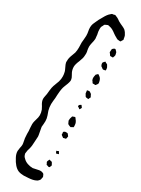

<svg xmlns="http://www.w3.org/2000/svg" viewBox="-298 -960 887 1204"><g transform="rotate(30 146.0 -357.5)"><path d="M240 151Q241 152 242.5 154.5Q244 157 244 158L249 169L247 177L245 189Q239 199 231 205L221 210Q204 218 174 220Q152 222 140 222Q117 222 99 215Q67 201 41 150Q29 128 29 107Q29 105 32 84Q36 68 36 59Q36 50 33 37Q30 24 29 15Q27 -5 27 -15V-35Q27 -44 25 -60L24 -83Q24 -94 27 -105.5Q30 -117 31 -120Q38 -141 38 -156Q38 -174 31 -193Q29 -197 26.5 -201.5Q24 -206 21 -212Q4 -237 4 -256Q4 -265 6.5 -276Q9 -287 10 -294Q11 -304 13 -323.5Q15 -343 20 -358Q22 -364 24 -368.5Q26 -373 27 -377Q38 -402 40 -420Q41 -426 41 -438Q41 -452 38 -464Q37 -472 33 -481Q29 -490 27 -494Q17 -514 15 -524Q14 -527 14.5 -532Q15 -537 15 -540Q14 -556 26 -586Q31 -598 34 -608Q38 -625 38 -646L37 -683Q37 -690 39 -704Q41 -724 41 -733Q41 -743 40 -750.5Q39 -758 38 -763Q35 -777 35 -791Q35 -800 36 -804Q37 -815 48 -837Q56 -857 73 -885Q88 -913 103 -925Q109 -931 111 -932Q114 -934 122 -934Q131 -937 132 -937Q135 -937 138 -935.5Q141 -934 143 -933Q152 -930 161 -924Q170 -918 174 -915L191 -906Q195 -904 207.5 -898.5Q220 -893 229 -886Q239 -877 249 -857Q252 -850 254 -835Q254 -834 255 -831Q256 -828 255 -827Q255 -825 250 -820Q247 -812 244 -810Q243 -809 239.5 -809.5Q236 -810 235 -810Q227 -810 223 -811Q220 -812 214.5 -815Q209 -818 206 -820Q198 -824 184 -834Q174 -842 162.5 -848.5Q151 -855 140 -857Q128 -860 126 -860Q123 -859 110 -853Q105 -851 105 -850Q103 -849 101 -842Q100 -840 98 -836.5Q96 -833 94 -829Q92 -823 92 -812Q92 -802 93 -795Q94 -788 95 -784Q96 -780 97 -775Q98 -770 98 -764L100 -745Q100 -741 99 -737Q98 -733 98 -729Q97 -723 93.5 -709Q90 -695 90 -684Q90 -677 91 -669Q92 -661 93 -657Q94 -653 95 -648Q96 -643 96 -636Q96 -625 95 -620Q95 -604 83 -574Q70 -544 70 -526Q70 -507 78 -489Q81 -482 88 -470.5Q95 -459 96 -450L97 -443Q97 -436 94.5 -427.5Q92 -419 91 -416Q88 -408 82 -393Q76 -378 74 -367Q71 -353 69 -321Q69 -306 68 -298Q67 -289 65.5 -275.5Q64 -262 64 -253Q64 -229 70 -208Q73 -200 80 -180Q87 -160 87 -142L86 -121Q84 -105 84 -99Q86 -83 90 -66Q95 -41 95 -35Q95 -23 93 1L91 32Q90 43 86 58Q81 70 80 83Q78 91 78 97Q80 108 86 118Q86 118 96 128Q108 140 126.5 146.5Q145 153 165 153Q174 152 186.5 148.5Q199 145 208 144Q215 143 224 144Q226 145 232 146.5Q238 148 240 151ZM254 -740Q256 -738 257 -732.5Q258 -727 259 -724L260 -719Q260 -716 258.5 -711.5Q257 -707 256 -705Q255 -704 255 -702Q255 -700 254 -699Q252 -698 250.5 -698.5Q249 -699 248 -699Q247 -699 241 -698.5Q235 -698 233 -700Q231 -701 227 -709Q221 -715 220 -718V-721L221 -735V-739Q221 -741 225 -745Q226 -746 230.5 -749.5Q235 -753 241 -753Q243 -751 247.5 -747Q252 -743 254 -740ZM222 -649Q222 -650 223.5 -651.5Q225 -653 226 -653Q228 -653 233 -648Q239 -647 244 -643Q245 -642 248 -636Q255 -626 255 -618Q255 -617 255.5 -612Q256 -607 255 -606Q253 -605 250 -604.5Q247 -604 245 -604Q244 -604 241 -603Q238 -602 237 -603Q234 -603 228 -609Q219 -615 219 -615Q210 -629 214 -641ZM222 -559Q222 -560 223.5 -561.5Q225 -563 226 -563Q227 -563 231 -560.5Q235 -558 236 -557Q252 -547 256 -524Q256 -522 257 -518.5Q258 -515 257 -513Q257 -510 254 -506Q251 -502 250 -501L247 -496Q245 -494 239.5 -494.5Q234 -495 233 -495Q232 -495 229.5 -494.5Q227 -494 225 -495Q223 -496 219 -504Q214 -509 213 -512Q210 -520 210 -528Q210 -536 214 -552ZM248 -432Q252 -428 254 -420Q255 -419 256.5 -417Q258 -415 258 -413Q258 -410 252 -401Q252 -397 250 -396Q249 -395 244 -397Q242 -397 237 -397.5Q232 -398 230 -400Q228 -401 225 -407Q224 -409 221.5 -413Q219 -417 218 -419Q217 -422 217 -430Q217 -431 216 -435Q215 -439 217 -440Q218 -441 219.5 -441Q221 -441 222 -441Q228 -443 234 -442Q236 -440 241 -437.5Q246 -435 248 -432ZM229 -342 232 -343Q233 -342 233.5 -341Q234 -340 235 -339Q236 -337 239.5 -333Q243 -329 243 -328Q243 -326 241 -324Q239 -322 239 -320Q238 -319 237 -316.5Q236 -314 234 -313Q233 -312 231.5 -314Q230 -316 230 -316L221 -322Q220 -322 218.5 -323Q217 -324 217 -325V-326Q217 -333 220 -336ZM216 -246Q216 -250 217 -251Q218 -252 221 -252.5Q224 -253 225 -254Q234 -258 236 -257Q239 -257 243 -249Q259 -231 259 -212Q259 -210 259.5 -205Q260 -200 259 -198Q259 -197 256.5 -195.5Q254 -194 252 -194Q243 -188 242 -188Q240 -188 236 -190Q234 -191 228.5 -193Q223 -195 221 -197Q220 -198 218.5 -200.5Q217 -203 217 -204Q216 -207 214 -210.5Q212 -214 211 -217V-221Q211 -228 212 -233Q215 -243 216 -246ZM244 -146Q247 -145 250 -140.5Q253 -136 255 -134Q258 -131 258 -130V-129Q258 -127 257 -124Q256 -121 256 -119Q255 -118 255 -115Q255 -112 254 -111Q253 -110 250.5 -109.5Q248 -109 246 -109Q237 -106 235 -106L230 -110Q228 -112 223.5 -114.5Q219 -117 218 -119Q217 -121 217.5 -122.5Q218 -124 218 -125Q218 -128 217 -132.5Q216 -137 217 -139Q218 -142 227 -146Q230 -146 236 -146.5Q242 -147 244 -146ZM241 -10Q238 -13 238 -14Q239 -15 241 -16Q243 -17 245 -17Q254 -22 255 -21Q256 -21 256 -18L262 -8Q262 -7 263 -6.5Q264 -6 263 -5Q262 -3 258 -3Q250 1 245 0Q244 -2 243 -4.5Q242 -7 241 -10ZM236 93Q235 92 233.5 92.5Q232 93 231 92Q229 90 228.5 88.5Q228 87 228 86Q227 84 224.5 80Q222 76 222 73Q222 71 223.5 67.5Q225 64 226 62Q227 61 227.5 58.5Q228 56 229 55Q231 54 234 55Q237 56 238 57Q246 57 249 60Q251 61 251 62Q251 63 252 64Q253 66 256 71Q259 76 260 79Q260 82 258.5 84.5Q257 87 256 89Q256 90 255 93Q254 96 248 97Q244 95 236 93Z"/></g></svg>

Font: Rubik-Burned
Style: Regular
Weight: 400
Designer: NaN (generative design), Hubert & Fischer (Rubik source font outlines)
Foundry: NaN, Hubert & Fischer
Version: Version 1.000